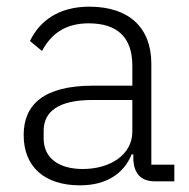

<svg xmlns="http://www.w3.org/2000/svg" viewBox="-20 -544 567 576"><path d="M503 0V-50H434V-353C434 -461 367 -524 248 -524C155 -524 98 -480 70 -421L106 -391C134 -444 178 -474 246 -474C333 -474 377 -431 377 -347V-287H259C111 -287 51 -230 51 -139C51 -44 113 12 220 12C300 12 352 -24 375 -81H380V-63C383 -25 401 0 445 0ZM228 -37C158 -37 111 -69 111 -128V-152C111 -209 155 -244 257 -244H377V-149C377 -80 311 -37 228 -37Z"/></svg>

Font: IBM Plex Devanagari Light
Style: Regular
Weight: 300
Designer: Mike Abbink, Paul van der Laan, Pieter van Rosmalen, Erin McLaughlin
Foundry: Bold Monday
Version: Version 1.0